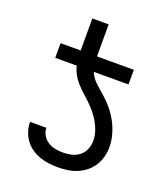

<svg xmlns="http://www.w3.org/2000/svg" viewBox="-127 -764 754 862"><g transform="rotate(20 250.0 -332.5)"><path d="M70 -450V-520H166V-673H244V-520H420V-450ZM248 8Q226 8 203.5 5Q181 2 160 -5.5Q139 -13 120.5 -26Q102 -39 89 -57Q76 -75 69 -97Q62 -119 62 -141H140Q140 -122 150 -105.5Q160 -89 176 -79Q192 -69 210.5 -65.5Q229 -62 248 -62Q269 -62 289.5 -67Q310 -72 326 -85Q342 -98 350 -117.5Q358 -137 358 -158Q358 -184 348.5 -209.5Q339 -235 324.5 -257Q310 -279 291.5 -298.5Q273 -318 253 -335.5Q233 -353 215 -372.5Q197 -392 185 -416Q173 -440 169.5 -466.5Q166 -493 166 -520H244Q244 -499 247 -477.5Q250 -456 260.5 -437Q271 -418 286.5 -403.5Q302 -389 318.5 -375Q335 -361 350 -346Q365 -331 378 -314Q391 -297 401.5 -278.5Q412 -260 419.5 -240Q427 -220 431.5 -199Q436 -178 436 -156Q436 -133 430 -110Q424 -87 411.5 -67Q399 -47 380.5 -32Q362 -17 340.5 -8Q319 1 295.5 4.5Q272 8 248 8Z"/></g></svg>

Font: Iosevka Fuck
Style: Regular
Weight: 400
Monospace: yes
Designer: Belleve Invis
Foundry: Belleve Invis
Version: Version 28.0.7; ttfautohint (v1.8.3)